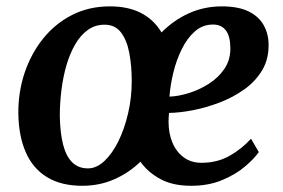

<svg xmlns="http://www.w3.org/2000/svg" viewBox="-20 -588 912 618"><path d="M245 10Q176.5 10 131 -18Q85.5 -46 62.8 -98.2Q40 -150.5 39 -223Q38.5 -291.5 59.2 -353.5Q80 -415.5 118.8 -463.8Q157.5 -512 212 -539.8Q266.5 -567.5 333.5 -567.5Q393 -567.5 434.2 -546Q475.5 -524.5 500 -483.5Q538 -522.5 587.5 -545Q637 -567.5 694 -567.5Q746 -567.5 779 -551.8Q812 -536 828 -508.2Q844 -480.5 844.5 -446Q845.5 -398.5 824 -362.2Q802.5 -326 766.2 -300.2Q730 -274.5 686.8 -258Q643.5 -241.5 600.8 -233.2Q558 -225 524 -224.5Q523.5 -217.5 523 -210.5Q522.5 -203.5 522.5 -196.5Q522.5 -158.5 535.2 -128.5Q548 -98.5 571.8 -81.2Q595.5 -64 628.5 -64Q679.5 -64 719 -86.5Q758.5 -109 788 -141.5L813 -98.5Q799 -78 769.2 -52.5Q739.5 -27 695.5 -8.5Q651.5 10 595 10Q536 10 496 -11.8Q456 -33.5 432 -67.5Q395.5 -32 348 -11Q300.5 10 245 10ZM263 -46Q290.5 -46 315.8 -69.5Q341 -93 360.8 -132.8Q380.5 -172.5 392.2 -222.8Q404 -273 404 -326.5Q404 -376 396.2 -417.2Q388.5 -458.5 369.5 -483.5Q350.5 -508.5 316.5 -508.5Q286 -508.5 262.5 -491.5Q239 -474.5 222 -445.2Q205 -416 194 -378.2Q183 -340.5 177.8 -298.5Q172.5 -256.5 172.5 -214.5Q173.5 -160.5 183 -123Q192.5 -85.5 212.2 -65.8Q232 -46 263 -46ZM525.5 -277Q555 -278 589 -288.8Q623 -299.5 653.2 -319Q683.5 -338.5 702.5 -366.8Q721.5 -395 721.5 -432Q721.5 -470.5 707.2 -489.8Q693 -509 665.5 -509Q632 -509 607 -486.8Q582 -464.5 564.8 -429.2Q547.5 -394 537.8 -353.8Q528 -313.5 525.5 -277Z"/></svg>

Font: Merriweather SemiBold
Style: Italic
Weight: 600
Italic angle: -7.8°
Version: Version 2.101